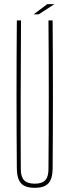

<svg xmlns="http://www.w3.org/2000/svg" viewBox="-20 -898 334 923"><path d="M147 5Q102 5 82 -16Q62 -37 61 -85Q58 -443 61 -800H81Q80 -621 79.5 -442.5Q79 -264 80 -85Q80 -48 96 -31.5Q112 -15 147 -15Q182 -15 197.5 -31.5Q213 -48 213 -85Q216 -443 213 -800H233Q236 -443 233 -85Q232 -37 212 -16Q192 5 147 5ZM143 -829V-830L207 -878H240V-877L166 -829Z"/></svg>

Font: Big Shoulders Display Thin
Style: Regular
Weight: 100
Designer: Patric King
Foundry: XO Type Co
Version: Version 1.000; ttfautohint (v1.8.2)